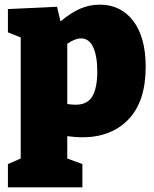

<svg xmlns="http://www.w3.org/2000/svg" viewBox="-20 -575 661 825"><path d="M269 10V106L334 130V230H14V130L69 106V-414L14 -436V-536L225 -546L240 -483Q284 -520 324 -537.5Q364 -555 409 -555Q499 -555 552.5 -485Q606 -415 606 -288Q606 -139 532 -62Q458 15 333 15Q306 15 269 10ZM328 -410Q303 -410 269 -387V-128Q289 -125 305 -125Q356 -125 377 -161.5Q398 -198 398 -267Q398 -334 380.5 -372Q363 -410 328 -410Z"/></svg>

Font: Bitter Pro Black
Style: Regular
Weight: 900
Designer: Sol Matas, and Bitter project Authors
Foundry: Sol Matas
Version: Version 1.010